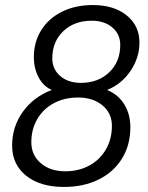

<svg xmlns="http://www.w3.org/2000/svg" viewBox="-20 -730 585 760"><path d="M28 -154Q28 -228 70 -287Q112 -346 185 -374Q152 -388 133 -423.5Q114 -459 114 -504Q114 -564 143.5 -611Q173 -658 226 -684Q279 -710 348 -710Q431 -710 481.5 -669Q532 -628 532 -562Q532 -501 496 -448.5Q460 -396 404 -374Q449 -355 472.5 -316Q496 -277 496 -226Q496 -156 463 -102.5Q430 -49 370.5 -19.5Q311 10 233 10Q139 10 83.5 -34.5Q28 -79 28 -154ZM456 -552Q456 -595 424.5 -621.5Q393 -648 343 -648Q274 -648 230.5 -606.5Q187 -565 187 -499Q187 -456 218.5 -429Q250 -402 300 -402Q369 -402 412.5 -444Q456 -486 456 -552ZM423 -232Q423 -282 385.5 -313Q348 -344 289 -344Q235 -344 193 -321.5Q151 -299 127.5 -258.5Q104 -218 104 -167Q104 -116 141.5 -84Q179 -52 238 -52Q292 -52 334 -75Q376 -98 399.5 -139Q423 -180 423 -232Z"/></svg>

Font: Sarabun Light
Style: Italic
Weight: 300
Italic angle: -10°
Designer: Suppakit Chalermlarp | Katatrad Co.,Ltd.
Foundry: Cadson Demak Co.,Ltd.
Version: Version 1.000; ttfautohint (v1.6)